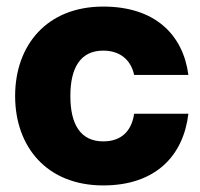

<svg xmlns="http://www.w3.org/2000/svg" viewBox="-20 -552 609 584"><path d="M294 12C454 12 538 -79 553 -206H388C380 -152 348 -122 294 -122C224 -122 194 -175 194 -260C194 -345 224 -398 294 -398C344 -398 378 -371 388 -324H553C537 -446 452 -532 294 -532C122 -532 26 -414 26 -260C26 -106 122 12 294 12Z"/></svg>

Font: Aspekta 800
Style: Regular
Weight: 800
Designer: Ivo Dolenc
Version: Version 2.000